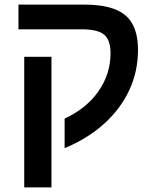

<svg xmlns="http://www.w3.org/2000/svg" viewBox="-20 -624 673 832"><path d="M60 -604H346Q468 -604 523 -558Q578 -512 578 -408Q578 -315 540.5 -234Q503 -153 432 -88.5Q361 -24 260 18V-110Q355 -154 407 -229Q459 -304 459 -393Q459 -451 431 -474Q403 -497 334 -497H60ZM85 -378H203V188H85Z"/></svg>

Font: Noto Sans Hebrew Droid SemiBold
Style: Regular
Weight: 600
Designer: Monotype Design Team
Foundry: Monotype Imaging Inc.
Version: Version 1.100; ttfautohint (v1.8.4.7-5d5b)